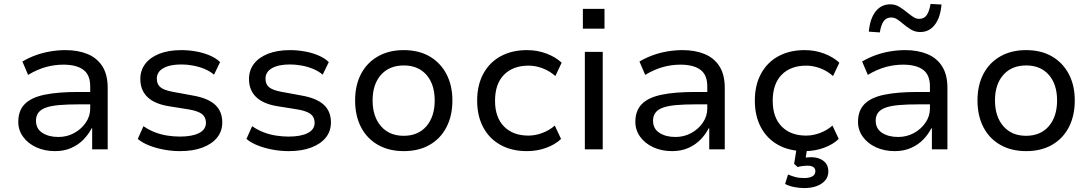

<svg xmlns="http://www.w3.org/2000/svg" viewBox="-20 -760 5552 977"><path d="M260 9Q207 9 164.5 -10.5Q122 -30 97.5 -64Q73 -98 73 -140Q73 -197 106 -230.5Q139 -264 206.5 -278Q274 -292 376 -292H454V-229H381Q324 -229 283 -225.5Q242 -222 215.5 -213Q189 -204 176 -187.5Q163 -171 163 -146Q163 -105 195.5 -84Q228 -63 277 -63Q321 -63 357.5 -83Q394 -103 416.5 -136Q439 -169 439 -207V-321Q439 -379 404 -405Q369 -431 302 -431Q258 -431 214 -419Q170 -407 123 -379L94 -447Q126 -466 162 -479Q198 -492 236.5 -498.5Q275 -505 313 -505Q377 -505 425.5 -485Q474 -465 501 -422.5Q528 -380 528 -313V0H449V-107H446Q431 -77 405.5 -50.5Q380 -24 343.5 -7.5Q307 9 260 9Z M896 9Q855 9 814.5 1.5Q774 -6 739.5 -19.5Q705 -33 681 -53L710 -118Q737 -99 768 -87Q799 -75 832 -70Q865 -65 895 -65Q958 -65 993 -83Q1028 -101 1028 -135Q1028 -164 1008 -179.5Q988 -195 942 -203L836 -220Q765 -232 729.5 -267Q694 -302 694 -358Q694 -402 719 -435Q744 -468 791 -486.5Q838 -505 903 -505Q939 -505 976.5 -498.5Q1014 -492 1047 -478Q1080 -464 1100 -444L1069 -380Q1048 -398 1020 -409.5Q992 -421 961.5 -426.5Q931 -432 903 -432Q844 -432 811 -413Q778 -394 778 -360Q778 -331 796.5 -316Q815 -301 858 -293L961 -274Q1037 -261 1074 -227.5Q1111 -194 1111 -137Q1111 -92 1084.5 -59.5Q1058 -27 1010 -9Q962 9 896 9Z M1449 9Q1408 9 1367.5 1.5Q1327 -6 1292.5 -19.5Q1258 -33 1234 -53L1263 -118Q1290 -99 1321 -87Q1352 -75 1385 -70Q1418 -65 1448 -65Q1511 -65 1546 -83Q1581 -101 1581 -135Q1581 -164 1561 -179.5Q1541 -195 1495 -203L1389 -220Q1318 -232 1282.5 -267Q1247 -302 1247 -358Q1247 -402 1272 -435Q1297 -468 1344 -486.5Q1391 -505 1456 -505Q1492 -505 1529.5 -498.5Q1567 -492 1600 -478Q1633 -464 1653 -444L1622 -380Q1601 -398 1573 -409.5Q1545 -421 1514.5 -426.5Q1484 -432 1456 -432Q1397 -432 1364 -413Q1331 -394 1331 -360Q1331 -331 1349.5 -316Q1368 -301 1411 -293L1514 -274Q1590 -261 1627 -227.5Q1664 -194 1664 -137Q1664 -92 1637.5 -59.5Q1611 -27 1563 -9Q1515 9 1449 9Z M2035 9Q1959 9 1903 -23Q1847 -55 1817 -113Q1787 -171 1787 -249Q1787 -326 1817 -383.5Q1847 -441 1903 -473Q1959 -505 2034 -505Q2111 -505 2166 -473Q2221 -441 2251.5 -383.5Q2282 -326 2282 -249Q2282 -171 2252 -113Q2222 -55 2166.5 -23Q2111 9 2035 9ZM2034 -69Q2108 -69 2150 -118Q2192 -167 2192 -249Q2192 -331 2150 -379Q2108 -427 2035 -427Q1961 -427 1918.5 -379Q1876 -331 1876 -249Q1876 -167 1918.5 -118Q1961 -69 2034 -69Z M2661 9Q2584 9 2527 -22.5Q2470 -54 2439 -112Q2408 -170 2408 -248Q2408 -327 2439.5 -385Q2471 -443 2528 -474Q2585 -505 2662 -505Q2714 -505 2760.5 -487.5Q2807 -470 2838 -441L2806 -373Q2777 -399 2741 -412.5Q2705 -426 2670 -426Q2590 -426 2544.5 -379.5Q2499 -333 2499 -247Q2499 -163 2544.5 -116.5Q2590 -70 2669 -70Q2704 -70 2740 -83.5Q2776 -97 2803 -121L2835 -53Q2806 -25 2760 -8Q2714 9 2661 9Z M2946 -614V-715H3056V-614ZM2956 0V-496H3047V0Z M3400 9Q3347 9 3304.5 -10.5Q3262 -30 3237.5 -64Q3213 -98 3213 -140Q3213 -197 3246 -230.5Q3279 -264 3346.5 -278Q3414 -292 3516 -292H3594V-229H3521Q3464 -229 3423 -225.5Q3382 -222 3355.5 -213Q3329 -204 3316 -187.5Q3303 -171 3303 -146Q3303 -105 3335.5 -84Q3368 -63 3417 -63Q3461 -63 3497.5 -83Q3534 -103 3556.5 -136Q3579 -169 3579 -207V-321Q3579 -379 3544 -405Q3509 -431 3442 -431Q3398 -431 3354 -419Q3310 -407 3263 -379L3234 -447Q3266 -466 3302 -479Q3338 -492 3376.5 -498.5Q3415 -505 3453 -505Q3517 -505 3565.5 -485Q3614 -465 3641 -422.5Q3668 -380 3668 -313V0H3589V-107H3586Q3571 -77 3545.5 -50.5Q3520 -24 3483.5 -7.5Q3447 9 3400 9Z M4074 9Q3997 9 3940 -22.5Q3883 -54 3852 -112Q3821 -170 3821 -248Q3821 -327 3852.5 -385Q3884 -443 3941 -474Q3998 -505 4075 -505Q4127 -505 4173.5 -487.5Q4220 -470 4251 -441L4219 -373Q4190 -399 4154 -412.5Q4118 -426 4083 -426Q4003 -426 3957.5 -379.5Q3912 -333 3912 -247Q3912 -163 3957.5 -116.5Q4003 -70 4082 -70Q4117 -70 4153 -83.5Q4189 -97 4216 -121L4248 -53Q4219 -25 4173 -8Q4127 9 4074 9ZM4072 197Q4046 197 4019.5 191.5Q3993 186 3975 176L3990 128Q4009 136 4027.5 141Q4046 146 4072 146Q4098 146 4113.5 137.5Q4129 129 4129 111Q4129 97 4118.5 90Q4108 83 4089 83Q4080 83 4066.5 84.5Q4053 86 4039 90L4021 74L4036 -20H4090L4077 59L4052 48Q4064 44 4078.5 42Q4093 40 4107 40Q4131 40 4150.5 47.5Q4170 55 4182.5 71Q4195 87 4195 112Q4195 139 4179 158Q4163 177 4135.5 187Q4108 197 4072 197Z M4533 9Q4480 9 4437.5 -10.5Q4395 -30 4370.5 -64Q4346 -98 4346 -140Q4346 -197 4379 -230.5Q4412 -264 4479.5 -278Q4547 -292 4649 -292H4727V-229H4654Q4597 -229 4556 -225.5Q4515 -222 4488.5 -213Q4462 -204 4449 -187.5Q4436 -171 4436 -146Q4436 -105 4468.5 -84Q4501 -63 4550 -63Q4594 -63 4630.5 -83Q4667 -103 4689.5 -136Q4712 -169 4712 -207V-321Q4712 -379 4677 -405Q4642 -431 4575 -431Q4531 -431 4487 -419Q4443 -407 4396 -379L4367 -447Q4399 -466 4435 -479Q4471 -492 4509.5 -498.5Q4548 -505 4586 -505Q4650 -505 4698.5 -485Q4747 -465 4774 -422.5Q4801 -380 4801 -313V0H4722V-107H4719Q4704 -77 4678.5 -50.5Q4653 -24 4616.5 -7.5Q4580 9 4533 9ZM4457 -595 4401 -599Q4407 -665 4435.5 -701.5Q4464 -738 4510 -738Q4536 -738 4557 -725Q4578 -712 4597 -696Q4613 -683 4627.5 -673.5Q4642 -664 4657 -664Q4683 -664 4696 -683.5Q4709 -703 4715 -740L4771 -737Q4765 -670 4736.5 -633.5Q4708 -597 4663 -597Q4636 -597 4615 -610Q4594 -623 4575 -639Q4559 -653 4545 -662Q4531 -671 4515 -671Q4490 -671 4476.5 -652Q4463 -633 4457 -595Z M5202 9Q5126 9 5070 -23Q5014 -55 4984 -113Q4954 -171 4954 -249Q4954 -326 4984 -383.5Q5014 -441 5070 -473Q5126 -505 5201 -505Q5278 -505 5333 -473Q5388 -441 5418.5 -383.5Q5449 -326 5449 -249Q5449 -171 5419 -113Q5389 -55 5333.5 -23Q5278 9 5202 9ZM5201 -69Q5275 -69 5317 -118Q5359 -167 5359 -249Q5359 -331 5317 -379Q5275 -427 5202 -427Q5128 -427 5085.5 -379Q5043 -331 5043 -249Q5043 -167 5085.5 -118Q5128 -69 5201 -69Z"/></svg>

Font: Nunito Sans 7pt
Style: Regular
Weight: 400
Designer: Vernon Adams
Foundry: Vernon Adams
Version: Version 3.101;gftools[0.9.27]